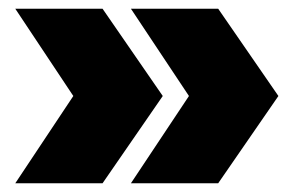

<svg xmlns="http://www.w3.org/2000/svg" viewBox="-20 -494 683 440"><path d="M15 -74H215L353 -274L215 -474H15L148 -274ZM280 -74H480L618 -274L480 -474H280L413 -274Z"/></svg>

Font: Montserrat Custom Black
Style: Regular
Weight: 900
Designer: Julieta Ulanovsky
Foundry: Julieta Ulanovsky
Version: Version 7.200